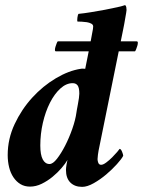

<svg xmlns="http://www.w3.org/2000/svg" viewBox="-20 -720 557 748"><path d="M205 -559Q203 -557 200.5 -550.5Q198 -544 196 -537.5Q194 -531 194 -525.5Q194 -520 198 -520H506Q508 -522 510.5 -528.5Q513 -535 515 -541.5Q517 -548 517 -553.5Q517 -559 512 -559ZM173 -81Q156 -81 146.5 -99Q137 -117 137 -153Q137 -198 147 -241.5Q157 -285 174.5 -319.5Q192 -354 215 -375Q238 -396 263 -396Q276 -396 282.5 -387Q289 -378 289 -355Q289 -350 287.5 -338Q286 -326 283.5 -314Q281 -302 279.5 -292.5Q278 -283 278 -283Q274 -253 261.5 -217.5Q249 -182 233.5 -152Q218 -122 202 -101.5Q186 -81 173 -81ZM97 7Q120 7 142.5 -4Q165 -15 184.5 -31Q204 -47 219.5 -65Q235 -83 243 -97Q242 -94 241 -88.5Q240 -83 239 -77.5Q238 -72 237.5 -66.5Q237 -61 237 -58Q237 -26 254 -9Q271 8 300 8Q320 8 345.5 -6.5Q371 -21 394 -40.5Q417 -60 435.5 -80.5Q454 -101 460 -113Q460 -118 455.5 -129Q451 -140 446 -140Q445 -138 436.5 -128Q428 -118 417 -107Q406 -96 394 -87Q382 -78 374 -78Q366 -78 363 -85.5Q360 -93 360 -100Q360 -104 361.5 -117Q363 -130 364 -133L460 -606Q462 -615 464 -626.5Q466 -638 468 -649.5Q470 -661 471.5 -669.5Q473 -678 473 -681Q473 -686 472 -692Q471 -698 467 -700Q459 -697 437.5 -692Q416 -687 389 -682Q362 -677 334.5 -672.5Q307 -668 286 -666Q283 -663 281.5 -651Q280 -639 282 -636Q288 -636 298.5 -635.5Q309 -635 318.5 -633.5Q328 -632 335.5 -628Q343 -624 343 -617Q343 -609 339.5 -593Q336 -577 334 -563Q329 -539 325 -517Q321 -498 317.5 -479.5Q314 -461 312 -452Q307 -452 303.5 -452.5Q300 -453 295 -452Q248 -445 197.5 -415Q147 -385 105.5 -339.5Q64 -294 37 -236.5Q10 -179 10 -116Q10 -91 15.5 -68.5Q21 -46 32.5 -29Q44 -12 60 -2.5Q76 7 97 7Z"/></svg>

Font: Vermiglione
Style: Italic
Weight: 400
Italic angle: -11°
Version: Version 1.105